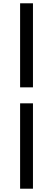

<svg xmlns="http://www.w3.org/2000/svg" viewBox="-20 -864 321 1165"><path d="M102 -334H180V-844H102ZM102 281H180V-237H102Z"/></svg>

Font: Noto Sans CJK TC Medium
Style: Regular
Weight: 500
Designer: Ryoko NISHIZUKA 西塚涼子 (kana, bopomofo & ideographs); Paul D. Hunt (Latin, Greek & Cyrillic); Sandoll Communications 산돌커뮤니
Foundry: Adobe
Version: Version 2.004;hotconv 1.0.118;makeotfexe 2.5.65603